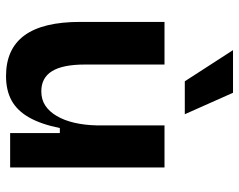

<svg xmlns="http://www.w3.org/2000/svg" viewBox="-100 -698 812 653"><g transform="rotate(90 306.5 -372.0)"><path d="M239 14Q147 14 101 -48.5Q55 -111 55 -238V-525H200V-254Q200 -179 222.5 -142.5Q245 -106 291 -106Q319 -106 339.5 -119.5Q360 -133 375 -158.5Q390 -184 398 -218.5Q406 -253 407 -295V-525H550V-218V0H433V-169H416Q403 -105 380 -64.5Q357 -24 322.5 -5Q288 14 239 14ZM257 -594 151 -758H296L369 -594Z"/></g></svg>

Font: Bricolage Grotesque 24pt
Style: Bold
Weight: 700
Designer: Mathieu Triay
Foundry: Atelier Triay
Version: Version 1.001;gftools[0.9.33.dev8+g029e19f]